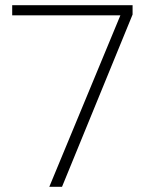

<svg xmlns="http://www.w3.org/2000/svg" viewBox="-20 -720 572 740"><path d="M170 0 444 -661H27V-700H491V-664L219 0Z"/></svg>

Font: DM Sans 11pt ExtraLight
Style: Regular
Weight: 250
Version: Version 4.004;gftools[0.9.30]